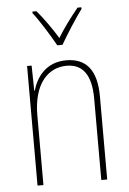

<svg xmlns="http://www.w3.org/2000/svg" viewBox="-54 -803 566 843"><g transform="rotate(-5 229.0 -381.5)"><path d="M217 -606H240C266 -651 306 -714 337 -756V-763H320C285 -720 255 -680 229 -637C203 -680 168 -729 139 -763H121V-756C148 -722 191 -653 217 -606ZM250 -537C161 -537 118 -475 101 -416H99L97 -527H77V0H103V-308C103 -445 167 -513 250 -513C317 -513 358 -468 358 -359V0H384V-366C384 -485 336 -537 250 -537Z"/></g></svg>

Font: Noto Sans Hebrew Condensed Thin
Style: Regular
Weight: 100
Width: 3
Designer: Monotype Design Team
Foundry: Monotype Imaging Inc.
Version: Version 2.004